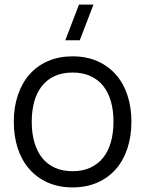

<svg xmlns="http://www.w3.org/2000/svg" viewBox="-20 -800 632 835"><path d="M264 -625 323.5 -780H386.5L327 -625ZM295.5 15Q235.5 15 188 -6Q140.5 -27 107.5 -64.8Q74.5 -102.5 57.2 -155Q40 -207.5 40 -270.5Q40 -334 57.8 -386.5Q75.5 -439 108.5 -476.5Q141.5 -514 189 -534.5Q236.5 -555 295.5 -555Q356 -555 403.5 -534Q451 -513 484 -475.5Q517 -438 534.2 -385.8Q551.5 -333.5 551.5 -270.5Q551.5 -207 534 -154.2Q516.5 -101.5 483.5 -64Q450.5 -26.5 403 -5.8Q355.5 15 295.5 15ZM295.5 -55.5Q340 -55.5 373.2 -71Q406.5 -86.5 428.8 -114.5Q451 -142.5 462.2 -182.2Q473.5 -222 473.5 -270.5Q473.5 -320 462.2 -359.5Q451 -399 428.5 -426.8Q406 -454.5 372.8 -469.5Q339.5 -484.5 295.5 -484.5Q251 -484.5 217.8 -469.2Q184.5 -454 162.2 -425.8Q140 -397.5 129 -358Q118 -318.5 118 -270.5Q118 -221 129.5 -181.2Q141 -141.5 163.2 -113.5Q185.5 -85.5 218.8 -70.5Q252 -55.5 295.5 -55.5Z"/></svg>

Font: Vela Sans
Style: Regular
Weight: 400
Designer: Principal design: Mikhail Sharanda - project Manrope.
Design modification: Ravid Balaliev
Foundry: Mikhail Sharanda
Version: Version 1.001